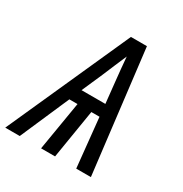

<svg xmlns="http://www.w3.org/2000/svg" viewBox="-183 -866 953 998"><g transform="rotate(30 293.5 -367.5)"><path d="M-13 0 317 -735H413L501 0H413L383 -294H334L286 0H202L251 -294H202L74 0ZM233 -367H376L363 -490Q359 -527 355.5 -563.5Q352 -600 349 -636Q334 -600 318 -563.5Q302 -527 287 -490Z"/></g></svg>

Font: Iosevka SS04 Extended
Style: Italic
Weight: 400
Width: 7
Italic angle: -9°
Monospace: yes
Designer: Belleve Invis
Foundry: Belleve Invis
Version: Version 19.0.0; ttfautohint (v1.8.4)